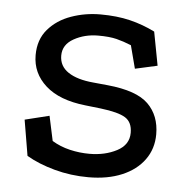

<svg xmlns="http://www.w3.org/2000/svg" viewBox="-41 -485 532 541"><g transform="rotate(5 225.0 -215.0)"><path d="M315 -366Q293 -375 273 -380Q253 -385 221 -385Q183 -385 152.5 -368Q122 -351 122 -320Q122 -290 147.5 -273Q173 -256 219 -252L260 -248Q342 -240 375 -207.5Q408 -175 408 -122Q408 -81 385.5 -50Q363 -19 322.5 -2Q282 15 228 15Q178 15 132 2.5Q86 -10 52 -30L35 -131L104 -148L119 -78Q142 -64 169.5 -57.5Q197 -51 225 -51Q269 -51 302.5 -68.5Q336 -86 336 -120Q336 -150 316 -162.5Q296 -175 246 -181L202 -186Q128 -194 89 -229Q50 -264 50 -315Q50 -359 75 -388Q100 -417 139.5 -431Q179 -445 222 -445Q269 -445 306 -436Q343 -427 377 -410L395 -315L332 -301Z"/></g></svg>

Font: Podkova VF Beta
Style: Regular
Weight: 400
Designer: Ilya Yudin
Foundry: Cyreal (www.cyreal.org)
Version: Version 2.100